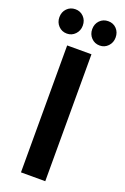

<svg xmlns="http://www.w3.org/2000/svg" viewBox="-171 -943 647 995"><g transform="rotate(20 153.0 -445.5)"><path d="M86 -700H220V0H86ZM127 -824Q127 -796 108.5 -776.5Q90 -757 63 -757Q35 -757 16.5 -776.5Q-2 -796 -2 -824Q-2 -853 16.5 -872Q35 -891 63 -891Q90 -891 108.5 -872Q127 -853 127 -824ZM308 -824Q308 -796 289.5 -776.5Q271 -757 244 -757Q216 -757 197.5 -776.5Q179 -796 179 -824Q179 -853 197.5 -872Q216 -891 244 -891Q272 -891 290 -872Q308 -853 308 -824Z"/></g></svg>

Font: Gontserrat Medium
Style: Regular
Weight: 500
Designer: Julieta Ulanovsky
Foundry: Julieta Ulanovsky
Version: Version 6.001